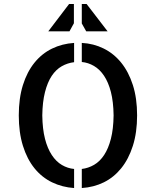

<svg xmlns="http://www.w3.org/2000/svg" viewBox="-20 -948 790 973"><path d="M75.2 -363.3Q75.2 -450.2 96.2 -517.1Q117.2 -584 154.8 -630.4Q192.4 -676.8 243.7 -701.7Q294.9 -726.6 355.5 -730.5V-632.8Q322.3 -628.9 293 -612.3Q263.7 -595.7 242.2 -563.5Q220.7 -531.2 208 -481.4Q195.3 -431.6 194.3 -363.3Q195.3 -293.9 208 -244.6Q220.7 -195.3 242.7 -162.1Q264.6 -128.9 293.9 -111.8Q323.2 -94.7 355.5 -91.8V4.9Q295.9 1 244.1 -23.9Q192.4 -48.8 154.8 -95.2Q117.2 -141.6 96.2 -209Q75.2 -276.4 75.2 -363.3ZM394.5 -730.5Q454.1 -727.5 505.4 -702.1Q556.6 -676.8 594.2 -630.4Q631.8 -584 653.3 -517.1Q674.8 -450.2 674.8 -363.3Q674.8 -276.4 653.3 -209Q631.8 -141.6 594.2 -95.2Q556.6 -48.8 505.9 -23.9Q455.1 1 394.5 4.9V-91.8Q427.7 -95.7 457 -112.8Q486.3 -129.9 507.8 -162.6Q529.3 -195.3 542 -244.6Q554.7 -293.9 555.7 -363.3Q554.7 -432.6 542 -481.9Q529.3 -531.2 507.3 -564Q485.4 -596.7 456.1 -613.8Q426.8 -630.9 394.5 -633.8ZM330.1 -927.7H354.5V-830.1L332 -789.1H224.6ZM417 -789.1 394.5 -829.1V-927.7H418.9L525.4 -789.1Z"/></svg>

Font: Allerta Stencil
Style: Regular
Weight: 400
Designer: Matt McInerney
Foundry: Matt McInerney
Version: Version 1.02